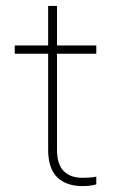

<svg xmlns="http://www.w3.org/2000/svg" viewBox="-20 -624 392 650"><path d="M260 6Q204 6 173.5 -24Q143 -54 143 -117V-442H30V-470H143V-604H173V-470H306V-442H173V-117Q173 -68 195.5 -45Q218 -22 260 -22Q272 -22 285 -23Q298 -24 306 -26V0Q298 3 285 4.5Q272 6 260 6Z"/></svg>

Font: Celebes Thin
Style: Regular
Weight: 250
Designer: Anugrah Pasau
Foundry: Lafontype
Version: Version 1.000; ttfautohint (v1.8.4)